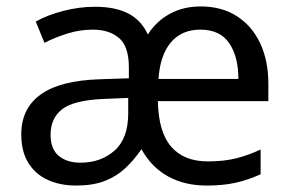

<svg xmlns="http://www.w3.org/2000/svg" viewBox="-20 -566 904 596"><path d="M603 -546Q668 -546 715 -516Q762 -486 787.5 -432Q813 -378 813 -306V-252H470Q472 -156 511.5 -110.5Q551 -65 625 -65Q675 -65 713 -74.5Q751 -84 789 -102V-25Q749 -7 710.5 1.5Q672 10 622 10Q553 10 501.5 -18.5Q450 -47 419 -103Q396 -69 368.5 -43.5Q341 -18 304.5 -4Q268 10 216 10Q168 10 129.5 -7Q91 -24 68.5 -59.5Q46 -95 46 -149Q46 -229 106 -272.5Q166 -316 290 -320L380 -323V-357Q380 -422 349.5 -448Q319 -474 268 -474Q228 -474 189.5 -462Q151 -450 118 -433L91 -499Q126 -519 176 -532Q226 -545 275 -545Q337 -545 377.5 -524.5Q418 -504 439 -459Q465 -500 507 -523Q549 -546 603 -546ZM303 -259Q209 -255 173 -227Q137 -199 137 -148Q137 -103 162.5 -82Q188 -61 230 -61Q293 -61 335.5 -98.5Q378 -136 378 -214V-262ZM602 -474Q544 -474 510.5 -434.5Q477 -395 472 -321H720Q720 -390 691.5 -432Q663 -474 602 -474Z"/></svg>

Font: Noto Sans Bassa Vah
Style: Regular
Weight: 400
Designer: Monotype Design Team
Foundry: Monotype Imaging Inc.
Version: Version 2.002